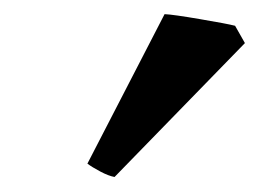

<svg xmlns="http://www.w3.org/2000/svg" viewBox="-20 -754 359 266"><path d="M101.1 -527.3 208 -734.4Q219.7 -733.9 257.1 -727.5Q294.4 -721.2 305.7 -718.3L319.3 -694.3L138.7 -508.8Q130.4 -510.3 118.9 -516.4Q107.4 -522.5 101.1 -527.3Z"/></svg>

Font: David Libre Medium
Style: Regular
Weight: 500
Version: Version 1.000